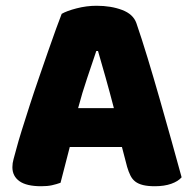

<svg xmlns="http://www.w3.org/2000/svg" viewBox="-20 -636 667 666"><path d="M194 -588Q211 -598 245.5 -607Q280 -616 315 -616Q365 -616 403.5 -601.5Q442 -587 453 -556Q471 -504 492 -435Q513 -366 534 -292.5Q555 -219 575 -147.5Q595 -76 610 -21Q598 -7 574 1.5Q550 10 517 10Q493 10 476.5 6Q460 2 449.5 -6Q439 -14 432.5 -27Q426 -40 421 -57L403 -126H222Q214 -96 206 -64Q198 -32 190 -2Q176 3 160.5 6.5Q145 10 123 10Q72 10 47.5 -7.5Q23 -25 23 -56Q23 -70 27 -84Q31 -98 36 -117Q43 -144 55.5 -184Q68 -224 83 -270.5Q98 -317 115 -366Q132 -415 147 -458.5Q162 -502 174.5 -536Q187 -570 194 -588ZM314 -459Q300 -417 282.5 -365.5Q265 -314 251 -261H375Q361 -315 346.5 -366.5Q332 -418 320 -459Z"/></svg>

Font: Baloo Paaji
Style: Regular
Weight: 400
Designer: Shuchita Grover and Ek Type
Foundry: Ek Type
Version: Version 1.443;PS 1.000;hotconv 16.6.51;makeotf.lib2.5.65220;